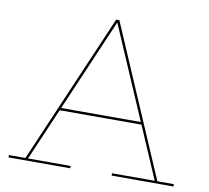

<svg xmlns="http://www.w3.org/2000/svg" viewBox="-82 -843 1016 935"><g transform="rotate(10 426.0 -376.0)"><path d="M633 -281.5V-269.5H220V-281.5ZM752.5 -11.5H834V0H528.5V-11.5H739.5L423.5 -745.5L434.5 -737H419L429 -745.5L113 -11.5H323.5V0H18.5V-11.5H100L418.5 -752H434Z"/></g></svg>

Font: Hepta Slab ExtraLight Thin
Style: Regular
Weight: 250
Version: Version 1.102